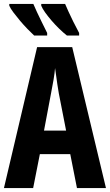

<svg xmlns="http://www.w3.org/2000/svg" viewBox="-20 -953 557 973"><path d="M370 0 336 -172H182L148 0H0L168 -714H346L517 0ZM278 -480Q274 -504 270.5 -526.5Q267 -549 264.5 -569.5Q262 -590 259 -608Q257 -582 251.5 -549.5Q246 -517 239 -482L203 -291H315ZM310 -933Q316 -919 326.5 -895.5Q337 -872 351 -844Q365 -816 381 -786V-773H319Q300 -788 279.5 -808Q259 -828 241 -849Q223 -870 209 -889.5Q195 -909 189 -924V-933ZM149 -933Q157 -915 167 -892.5Q177 -870 190.5 -843.5Q204 -817 219 -786V-773H153Q138 -787 119 -806.5Q100 -826 81.5 -848Q63 -870 48 -890Q33 -910 27 -924V-933Z"/></svg>

Font: Noto Sans Display ExtraCondensed
Style: Bold
Weight: 700
Width: 2
Designer: Monotype Design Team
Foundry: Monotype Imaging Inc.
Version: Version 2.003